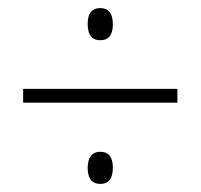

<svg xmlns="http://www.w3.org/2000/svg" viewBox="-20 -589 495 473"><path d="M227 -490C250 -490 258 -506 258 -529C258 -553 250 -569 227 -569C204 -569 196 -553 196 -530C196 -506 204 -490 227 -490ZM37 -336H417V-370H37ZM227 -136C250 -136 258 -152 258 -176C258 -199 250 -215 227 -215C205 -215 196 -199 196 -175C196 -153 204 -136 227 -136Z"/></svg>

Font: Noto Sans Myanmar Condensed ExtraLight
Style: Regular
Weight: 200
Width: 3
Designer: Monotype Design Team
Foundry: Monotype Imaging Inc.
Version: Version 2.107